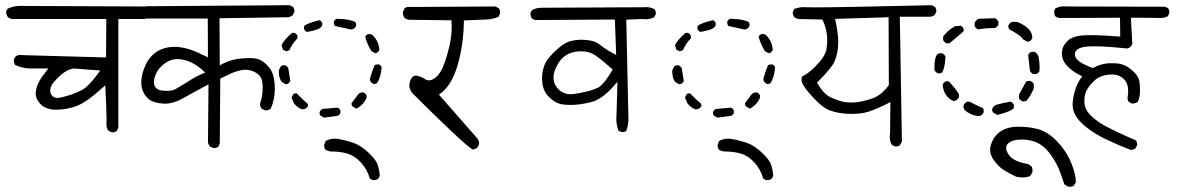

<svg xmlns="http://www.w3.org/2000/svg" viewBox="-20 -573 4540 732"><path d="M408.7 -68.4Q418.5 -68.4 424.8 -73.7L431.2 -85.9V-500.5H530.8Q540.5 -502 548.8 -507.8L555.2 -520.5Q555.7 -522.5 555.7 -523.9Q555.7 -534.2 549.8 -542L537.1 -548.3L68.8 -550.3Q64.5 -550.8 60.5 -550.8Q32.7 -550.8 9.3 -540L3.4 -529.3Q3.4 -528.8 3.4 -528.3Q3.4 -516.1 10.7 -506.8L23.4 -500.5H385.3L384.3 -354L65.9 -362.8Q62 -363.8 58.1 -363.8Q47.4 -363.8 39.1 -357.4L32.7 -345.7Q32.7 -344.7 32.7 -344.2Q32.7 -332.5 38.1 -325.2Q61.5 -314 89.8 -312H164.6L155.3 -300.3Q139.6 -281.2 128.4 -260.7Q117.7 -241.2 116.2 -217.8Q116.2 -216.3 116.2 -215.3Q116.2 -194.3 136 -174.6Q155.8 -154.8 193.8 -154.8Q233.9 -154.8 271.2 -168.5Q308.6 -182.1 370.1 -237.8L381.3 -248Q386.2 -152.3 386.2 -120.6Q386.2 -110.8 386 -106.9Q385.7 -103 385.7 -100.6Q385.7 -85.4 392.6 -75.2L405.3 -68.8Q407.2 -68.4 408.7 -68.4ZM199.2 -199.7Q183.1 -199.7 175.8 -211.9Q171.4 -219.2 171.4 -228.5Q171.4 -243.7 186 -260.7Q213.9 -293.5 238.8 -305.2Q248 -309.6 259.3 -312L362.3 -304.2Q344.7 -280.3 335.7 -269.5Q326.7 -258.8 321.3 -253.4Q315.9 -248 313.7 -246.1Q311.5 -244.1 309.6 -242.2Q307.6 -240.2 305.7 -238.8Q298.3 -232.9 296.4 -231.9Q252.4 -209 208.5 -200.7Q203.6 -199.7 199.2 -199.7Z M796.4 -8.8Q806.2 -8.8 812.5 -13.7L817.9 -25.9L819.8 -273.4Q842.8 -284.2 854.7 -290Q866.7 -295.9 874 -298.3Q887.7 -303.2 903.3 -306.2Q910.2 -307.1 916.5 -307.1Q935.1 -307.1 952.1 -297.9Q976.6 -285.2 980 -260.3Q981.4 -248.5 981.4 -237.8Q981.4 -227.1 980.5 -219.2Q979.5 -211.4 978.5 -205.1Q976.1 -191.9 972.2 -180.2Q971.7 -177.7 971.7 -175.8Q971.7 -165.5 977.1 -159.2L989.3 -152.8Q991.2 -152.3 993.2 -152.3Q1003.4 -152.3 1011.7 -158.2Q1027.8 -192.4 1027.8 -236.3Q1027.8 -256.3 1023.9 -275.4Q1018.6 -305.2 997.8 -325.4Q977.1 -345.7 958.5 -349.1Q947.8 -351.6 932.6 -351.6Q917.5 -351.6 900.4 -350.1Q862.3 -347.2 828.6 -329.6L817.9 -323.7L816.9 -503.4L1078.6 -507.3Q1087.4 -508.8 1095.7 -514.6L1102.1 -526.4Q1102.5 -528.3 1102.5 -530.3Q1102.5 -540 1097.2 -546.9L1084 -553.2L549.3 -549.3Q546.4 -549.8 544.4 -549.8Q532.7 -549.8 523.4 -543L517.1 -529.3Q517.1 -528.8 517.1 -527.8Q517.1 -516.6 522.9 -508.8Q529.8 -503.4 539.6 -502.4H772L772.9 -354.5Q726.6 -377 706.1 -383.8Q688.5 -389.6 668.9 -392.6Q657.7 -394.5 646.5 -394.5Q592.8 -394.5 559.1 -360.8Q544.4 -345.7 535.2 -325.7Q518.6 -289.6 518.6 -258.8Q518.6 -220.2 546.9 -195.3Q563.5 -181.2 600.1 -178.2Q604 -177.7 608.4 -177.7Q641.1 -177.7 676.8 -197.8Q718.3 -221.2 774.9 -251.5L772.9 -30.8Q774.4 -22 780.3 -14.6L792 -9.3Q793.9 -8.8 796.4 -8.8ZM653.3 -235.8Q641.1 -226.6 617.2 -226.6Q609.4 -226.6 603.5 -227.1Q584.5 -228 574.7 -237.8Q566.9 -246.1 566.9 -259.3Q566.9 -275.4 575.2 -292.5Q582 -307.1 594.7 -319.8Q622.6 -347.7 657.2 -347.7Q681.2 -347.7 709 -335Q732.9 -323.7 753.9 -304.2L762.2 -296.4L752 -292Q727.1 -281.7 702.4 -265.6Q677.7 -249.5 653.3 -235.8Z M1401.4 113.8Q1402.3 113.8 1404.3 113.8Q1406.2 113.8 1409.7 113.3Q1417 112.3 1421.9 108.4L1428.2 97.2Q1426.3 75.7 1420.4 56.2Q1414.6 37.1 1385.7 9.8Q1356.4 -18.1 1329.1 -27.8Q1300.8 -37.6 1270.5 -43Q1263.2 -44.4 1255.9 -44.4Q1237.8 -44.4 1221.7 -35.6L1216.3 -22.5Q1215.8 -20.5 1215.8 -18.6Q1215.8 -9.3 1220.7 -2.4Q1229.5 2.9 1239.7 4.4Q1277.8 4.4 1304.7 12.7Q1333 21 1356.7 47.1Q1380.4 73.2 1390.1 108.4ZM1277.8 -151.9Q1274.4 -159.2 1267.1 -162.6L1210 -157.7Q1202.1 -154.3 1198.7 -146.5Q1198.2 -144.5 1198.2 -142.1Q1198.2 -136.7 1201.2 -132.8L1215.3 -124.5L1266.6 -131.3Q1270.5 -132.8 1273.4 -135.7L1277.8 -142.1ZM1110.4 -217.3Q1103 -217.3 1098.6 -214.8L1091.3 -200.7L1101.1 -178.7Q1114.3 -162.1 1132.3 -155.8L1141.6 -157.7Q1150.4 -161.1 1153.8 -168.5V-176.3Q1130.9 -196.3 1110.8 -217.3Q1110.8 -217.3 1110.4 -217.3ZM1362.8 -220.7Q1354.5 -220.7 1347.2 -215.3L1320.3 -179.7Q1320.3 -178.2 1320.3 -177.2Q1320.3 -171.4 1323.2 -168L1337.9 -159.2L1341.8 -160.2Q1366.7 -174.8 1377.4 -199.7V-209.5Q1374 -216.8 1366.2 -220.2Q1364.7 -220.7 1362.8 -220.7ZM1067.4 -323.7Q1065.4 -324.2 1064 -324.2Q1062.5 -324.2 1061 -324.2Q1056.2 -323.7 1051.3 -320.8L1043.5 -306.2Q1043 -302.2 1043 -298.8Q1043 -277.8 1053.2 -261.2L1068.8 -252L1075.7 -252.9Q1083 -256.3 1086.9 -264.2Q1082.5 -293.9 1079.1 -313L1074.7 -318.8Q1071.8 -321.8 1067.4 -323.7ZM1403.3 -253.4Q1405.3 -252.9 1407.2 -252.9Q1413.1 -252.9 1417.5 -256.3Q1432.1 -278.3 1435.1 -316.9Q1431.6 -324.2 1423.8 -327.6Q1422.9 -327.6 1421.9 -327.6Q1414.1 -327.6 1408.2 -324.7Q1397.5 -298.8 1390.1 -272L1391.6 -264.6Q1395.5 -256.8 1403.3 -253.4ZM1396 -378.4 1410.2 -370.1 1415.5 -371.1Q1422.4 -374.5 1426.3 -382.3Q1424.8 -403.8 1415.5 -419.9Q1406.2 -436 1394.5 -442.9H1382.3Q1378.9 -440.9 1376 -438.5L1372.1 -433.1Q1380.4 -403.3 1396 -378.4ZM1093.8 -447.8Q1060.1 -418.5 1053.7 -400.4L1058.6 -383.8L1071.8 -377L1083.5 -381.8Q1094.2 -406.2 1113.8 -426.8V-437L1109.4 -443.4Q1106.4 -445.8 1103 -447.8ZM1208.5 -485.8Q1205.1 -492.7 1198.2 -496.1Q1149.4 -484.4 1139.2 -473.1V-461.9Q1143.1 -454.6 1149.4 -451.2Q1171.9 -454.6 1188.5 -460.4Q1202.6 -465.3 1208.5 -475.6ZM1337.4 -474.6Q1337.9 -476.6 1337.9 -478.5Q1337.9 -484.4 1334.5 -488.8Q1328.1 -493.2 1311.8 -496.8Q1295.4 -500.5 1263.2 -501.5Q1256.3 -498 1252.4 -490.2Q1252.4 -489.7 1252.4 -487.3Q1252.4 -484.9 1253.4 -481.2Q1254.4 -477.5 1256.3 -474.1Q1287.1 -466.8 1318.4 -460.4L1325.7 -461.9Q1334 -465.8 1337.4 -474.6Z M1806.6 -25.9Q1806.6 -37.1 1799.3 -45.9L1653.3 -212.4L1659.7 -216.8Q1683.6 -233.4 1703.1 -269.8Q1722.7 -306.2 1735.1 -366.5Q1747.6 -426.8 1748.5 -488.3V-495.1L1833 -498.5Q1859.4 -499.5 1880.4 -508.8L1886.2 -520.5Q1886.7 -522.5 1886.7 -524.4Q1886.7 -535.2 1881.3 -542L1868.2 -548.3L1544.4 -546.4Q1541.5 -546.9 1539.1 -546.9Q1529.3 -546.9 1522.5 -541.5L1516.1 -527.3Q1516.1 -526.9 1516.1 -525.9Q1516.1 -514.2 1522 -504.9Q1529.8 -499 1539.6 -497.6L1701.2 -495.6Q1702.1 -481 1702.1 -473.1Q1702.1 -433.6 1693.4 -397Q1676.8 -328.1 1659.7 -299.8Q1648.4 -281.2 1633.3 -272.5Q1624 -266.6 1615.2 -266.6Q1606.9 -266.6 1599.6 -272Q1586.9 -280.3 1571.8 -283.7Q1568.8 -284.7 1565.9 -284.7Q1557.6 -284.7 1552.2 -278.8Q1543 -270 1541 -252Q1540.5 -250 1540.5 -247.6Q1540.5 -232.4 1552.2 -217.8Q1740.7 -30.3 1778.8 -4.9L1783.2 -2.9Q1792 -4.4 1799.8 -9.8L1806.2 -22.5Q1806.6 -24.4 1806.6 -25.9Z M2348.6 -69.8Q2350.6 -69.3 2352.1 -69.3Q2353.5 -69.3 2355.2 -69.6Q2356.9 -69.8 2359.4 -70.3Q2364.3 -71.3 2367.7 -73.7Q2376 -96.7 2376 -123Q2376 -126 2375.5 -137.7L2367.7 -498L2427.2 -500.5Q2434.1 -499.5 2440.4 -499.5Q2458.5 -499.5 2474.1 -507.3L2480 -518.6Q2480.5 -520.5 2480.5 -522Q2480.5 -531.7 2475.1 -538.1Q2460 -545.9 2441.9 -545.9Q2437.5 -545.9 2432.1 -545.4L2050.8 -543.5H2050.3Q2048.3 -543.5 2046.4 -543.5Q2024.9 -543.5 2008.3 -534.7L2002.4 -523.4Q2002.4 -522.9 2002.4 -522Q2002.4 -510.7 2007.8 -502.9L2019.5 -496.6L2324.2 -498.5L2329.1 -363.8L2317.9 -369.6Q2286.1 -386.7 2266.1 -403.3Q2249 -417.5 2216.8 -420.4Q2206.5 -421.4 2201.4 -421.4Q2196.3 -421.4 2190.4 -421.4Q2184.6 -421.4 2175 -420.2Q2165.5 -418.9 2158.4 -417.2Q2151.4 -415.5 2146.2 -413.3Q2141.1 -411.1 2135.3 -408Q2129.4 -404.8 2123.5 -400.9Q2109.4 -390.6 2090.8 -372.6Q2065.4 -346.7 2058.6 -331.5Q2050.3 -313.5 2047.4 -290Q2046.4 -282.2 2046.4 -276.6Q2046.4 -271 2046.9 -266.1Q2048.8 -228 2070.8 -205.6Q2086.4 -189.5 2103 -181.2Q2120.1 -172.9 2155.8 -172.9Q2189.5 -172.9 2231.4 -183.1Q2274.4 -192.9 2320.8 -246.1L2334 -261.2L2330.6 -141.1Q2329.6 -131.8 2329.6 -123Q2329.6 -97.2 2337.9 -74.7ZM2168.9 -214.8Q2162.6 -213.9 2155.3 -213.9Q2127.9 -213.9 2108.4 -233.4Q2090.3 -252 2090.3 -277.8Q2090.3 -303.7 2110.8 -335.4Q2138.7 -377.4 2195.8 -377.4Q2227.5 -377.4 2250 -361.8Q2275.9 -343.8 2315.9 -308.1L2313 -302.7Q2283.7 -254.4 2263.7 -240.7Q2242.7 -230.5 2220.2 -224.9Q2197.8 -219.2 2168.9 -214.8Z M2901.4 113.8Q2902.3 113.8 2904.3 113.8Q2906.2 113.8 2909.7 113.3Q2917 112.3 2921.9 108.4L2928.2 97.2Q2926.3 75.7 2920.4 56.2Q2914.6 37.1 2885.7 9.8Q2856.4 -18.1 2829.1 -27.8Q2800.8 -37.6 2770.5 -43Q2763.2 -44.4 2755.9 -44.4Q2737.8 -44.4 2721.7 -35.6L2716.3 -22.5Q2715.8 -20.5 2715.8 -18.6Q2715.8 -9.3 2720.7 -2.4Q2729.5 2.9 2739.7 4.4Q2777.8 4.4 2804.7 12.7Q2833 21 2856.7 47.1Q2880.4 73.2 2890.1 108.4ZM2777.8 -151.9Q2774.4 -159.2 2767.1 -162.6L2710 -157.7Q2702.1 -154.3 2698.7 -146.5Q2698.2 -144.5 2698.2 -142.1Q2698.2 -136.7 2701.2 -132.8L2715.3 -124.5L2766.6 -131.3Q2770.5 -132.8 2773.4 -135.7L2777.8 -142.1ZM2610.4 -217.3Q2603 -217.3 2598.6 -214.8L2591.3 -200.7L2601.1 -178.7Q2614.3 -162.1 2632.3 -155.8L2641.6 -157.7Q2650.4 -161.1 2653.8 -168.5V-176.3Q2630.9 -196.3 2610.8 -217.3Q2610.8 -217.3 2610.4 -217.3ZM2862.8 -220.7Q2854.5 -220.7 2847.2 -215.3L2820.3 -179.7Q2820.3 -178.2 2820.3 -177.2Q2820.3 -171.4 2823.2 -168L2837.9 -159.2L2841.8 -160.2Q2866.7 -174.8 2877.4 -199.7V-209.5Q2874 -216.8 2866.2 -220.2Q2864.7 -220.7 2862.8 -220.7ZM2567.4 -323.7Q2565.4 -324.2 2564 -324.2Q2562.5 -324.2 2561 -324.2Q2556.2 -323.7 2551.3 -320.8L2543.5 -306.2Q2543 -302.2 2543 -298.8Q2543 -277.8 2553.2 -261.2L2568.8 -252L2575.7 -252.9Q2583 -256.3 2586.9 -264.2Q2582.5 -293.9 2579.1 -313L2574.7 -318.8Q2571.8 -321.8 2567.4 -323.7ZM2903.3 -253.4Q2905.3 -252.9 2907.2 -252.9Q2913.1 -252.9 2917.5 -256.3Q2932.1 -278.3 2935.1 -316.9Q2931.6 -324.2 2923.8 -327.6Q2922.9 -327.6 2921.9 -327.6Q2914.1 -327.6 2908.2 -324.7Q2897.5 -298.8 2890.1 -272L2891.6 -264.6Q2895.5 -256.8 2903.3 -253.4ZM2896 -378.4 2910.2 -370.1 2915.5 -371.1Q2922.4 -374.5 2926.3 -382.3Q2924.8 -403.8 2915.5 -419.9Q2906.2 -436 2894.5 -442.9H2882.3Q2878.9 -440.9 2876 -438.5L2872.1 -433.1Q2880.4 -403.3 2896 -378.4ZM2593.8 -447.8Q2560.1 -418.5 2553.7 -400.4L2558.6 -383.8L2571.8 -377L2583.5 -381.8Q2594.2 -406.2 2613.8 -426.8V-437L2609.4 -443.4Q2606.4 -445.8 2603 -447.8ZM2708.5 -485.8Q2705.1 -492.7 2698.2 -496.1Q2649.4 -484.4 2639.2 -473.1V-461.9Q2643.1 -454.6 2649.4 -451.2Q2671.9 -454.6 2688.5 -460.4Q2702.6 -465.3 2708.5 -475.6ZM2837.4 -474.6Q2837.9 -476.6 2837.9 -478.5Q2837.9 -484.4 2834.5 -488.8Q2828.1 -493.2 2811.8 -496.8Q2795.4 -500.5 2763.2 -501.5Q2756.3 -498 2752.4 -490.2Q2752.4 -489.7 2752.4 -487.3Q2752.4 -484.9 2753.4 -481.2Q2754.4 -477.5 2756.3 -474.1Q2787.1 -466.8 2818.4 -460.4L2825.7 -461.9Q2834 -465.8 2837.4 -474.6Z M3391.6 -15.1Q3393.6 -14.6 3396.5 -14.6Q3404.8 -14.6 3411.1 -19.5L3418.5 -33.7L3410.6 -509.3H3525.9Q3535.6 -510.3 3543 -515.6L3549.3 -527.3Q3549.8 -529.3 3549.8 -531.2Q3549.8 -541 3544.4 -546.9L3532.2 -553.2Q3177.2 -544.9 3085 -544.9Q3059.1 -544.9 3054.2 -545.4Q3049.3 -545.9 3043.9 -545.9Q3027.8 -545.9 3008.3 -539.1L3002.4 -527.3Q3002.4 -526.9 3002.4 -525.9Q3002.4 -514.6 3008.3 -508.3Q3015.1 -502 3023.9 -500.5L3115.2 -498.5L3117.2 -494.6Q3130.4 -466.8 3132.8 -437.5Q3133.8 -427.2 3133.8 -420.7Q3133.8 -414.1 3133.3 -405.5Q3132.8 -397 3130.9 -384.8Q3125.5 -356.4 3086.9 -317.9Q3062.5 -293.5 3039.6 -282.2Q3035.6 -277.3 3035.6 -270Q3035.6 -252.9 3059.6 -224.6Q3108.9 -165.5 3141.6 -152.8Q3178.7 -138.7 3227.5 -138.7Q3263.7 -138.7 3290.5 -147Q3322.3 -157.2 3363.8 -178.2L3374.5 -184.1L3373.5 -64Q3372.1 -57.6 3372.1 -50.8Q3372.1 -34.2 3380.4 -20.5ZM3245.1 -183.1Q3234.4 -182.1 3228.5 -182.1Q3209.5 -182.1 3196.3 -184.6Q3174.3 -189.5 3148.4 -201.2Q3120.6 -213.9 3098.1 -252.9L3095.2 -257.8L3099.1 -262.2Q3152.8 -316.4 3162.1 -339.4Q3175.8 -372.6 3175.8 -413.6Q3175.8 -443.8 3165.5 -492.7L3164.1 -501L3367.7 -507.3L3368.7 -248.5Q3340.3 -209.5 3305.7 -197.8Q3271 -186 3245.1 -183.1Z M4059.1 139.2Q4066.4 139.2 4073.2 135.3L4081.5 123.5Q4081.5 121.6 4081.5 120.1Q4081.5 91.8 4065.4 51.3Q4047.4 5.9 4011.7 -32.2Q3976.6 -69.8 3938 -80.6Q3903.3 -89.8 3866.7 -89.8Q3861.8 -89.8 3857.4 -89.8Q3808.1 -88.4 3781.2 -61Q3765.1 -44.9 3757.8 -21Q3754.9 -10.7 3754.9 -3.7Q3754.9 3.4 3755.9 8.3Q3758.3 22 3767.6 35.6Q3786.6 63 3807.9 75.9Q3829.1 88.9 3854 100.6Q3866.2 103.5 3879.6 103.5Q3893.1 103.5 3906.7 98.6L3915 86.4Q3916.5 81.1 3916.5 77.6Q3916.5 68.4 3913.1 61.5L3900.4 52.7Q3843.3 43.5 3825.2 16.1Q3815.9 2 3815.9 -8.8Q3815.9 -22 3828.1 -29.8Q3843.8 -41 3873.5 -41Q3916.5 -41 3945.8 -22.5Q3971.2 -6.3 3991.2 24.4Q4011.2 55.2 4020.5 80.1Q4029.8 105 4037.6 129.4L4049.8 137.7Q4054.7 139.2 4059.1 139.2ZM3730.5 -148.9Q3730.5 -155.8 3727.5 -161.1Q3701.7 -171.4 3677.7 -185.1H3666.5Q3658.2 -180.7 3653.8 -171.9Q3653.3 -169.9 3653.3 -168Q3653.3 -159.7 3657.7 -153.3Q3679.2 -134.3 3709 -130.4L3717.8 -131.8Q3726.6 -135.7 3730 -144.5Q3730.5 -147 3730.5 -148.9ZM3845.2 -174.3Q3840.8 -182.1 3833 -185.5Q3805.2 -181.2 3779.3 -173.8Q3768.6 -169.9 3763.2 -159.2Q3762.7 -157.2 3762.7 -154.8Q3762.7 -147.9 3766.6 -143.6L3782.2 -134.8Q3806.2 -140.6 3821.8 -147Q3840.3 -154.3 3845.2 -161.1ZM3877.9 -187Q3880.4 -186.5 3881.8 -186.5Q3883.3 -186.5 3885.7 -186.5Q3890.6 -187 3894.5 -189.9Q3912.1 -211.4 3921.4 -236.8V-252.4Q3917 -260.7 3908.2 -264.2Q3905.8 -264.6 3903.8 -264.6Q3897 -264.6 3892.1 -261.7L3864.7 -211.9V-198.7Q3869.1 -190.4 3877.9 -187ZM3586.4 -263.2Q3578.1 -258.8 3573.7 -250.5Q3576.2 -222.2 3590.3 -206.1Q3604.5 -190.4 3616.2 -188L3622.6 -189.5Q3631.8 -193.8 3636.2 -202.6V-213.9Q3619.1 -240.7 3596.7 -263.2ZM3911.6 -375.5Q3903.8 -371.1 3899.9 -363.3L3906.7 -302.7Q3911.1 -294.4 3919.4 -290.5H3930.2Q3935.1 -292.5 3937.5 -294.9Q3941.4 -298.3 3942.9 -302.2Q3943.4 -309.1 3943.4 -315.4Q3943.4 -338.9 3938.5 -359.9Q3934.1 -370.6 3923.3 -375.5ZM3555.7 -293.5Q3557.6 -293 3560.1 -293Q3566.9 -293 3572.3 -296.9Q3583.5 -318.4 3584.5 -357.9Q3580.6 -366.2 3572.3 -369.6Q3570.3 -370.1 3568.4 -370.1Q3558.6 -370.1 3552.2 -365.2Q3542.5 -350.6 3542.5 -315.9Q3542.5 -311 3542.5 -306.2Q3546.4 -297.9 3555.7 -293.5ZM3653.8 -463.4Q3650.4 -471.2 3642.6 -475.1L3621.1 -473.1Q3594.2 -459 3575.7 -433.1V-420.4Q3580.1 -412.1 3588.4 -407.7H3599.1Q3628.4 -431.2 3653.8 -453.6ZM3915.5 -430.2Q3915.5 -448.7 3899.9 -463.9Q3881.3 -481.4 3856.4 -489.7H3837.4Q3829.1 -485.4 3824.7 -476.6Q3824.2 -474.6 3824.2 -473.1Q3824.2 -466.3 3828.1 -460.9Q3860.4 -444.3 3874.5 -430.7L3881.3 -422.4L3896.5 -414.1L3903.3 -415Q3912.1 -418.9 3915.5 -427.2Q3915.5 -428.7 3915.5 -430.2ZM3786.6 -489.7Q3782.2 -499 3773.9 -503.4L3711.4 -501.5Q3701.7 -497.6 3695.8 -486.3V-473.1Q3700.2 -465.3 3708 -460.9Q3740.7 -466.3 3773.9 -466.3Q3782.2 -470.7 3786.6 -479Z M4137.7 -439Q4127 -439 4117.2 -438.5Q4071.8 -437 4051.8 -418.5Q4031.7 -399.9 4029.3 -380.4Q4028.3 -374.5 4028.3 -369.1Q4028.3 -356 4033.7 -343.3Q4040 -328.6 4057.4 -313Q4074.7 -297.4 4098.1 -286.1L4106 -282.2L4101.1 -275.4Q4074.7 -236.8 4069.8 -183.1Q4069.3 -178.7 4069.3 -174.8Q4069.3 -141.1 4095.7 -112.3Q4106 -100.6 4120.6 -88.9Q4152.8 -63 4198 -41.3Q4243.2 -19.5 4291 -1.5Q4301.3 -2 4309.1 -7.8L4315.4 -19.5Q4315.4 -20 4315.4 -20.5Q4315.4 -30.8 4310.5 -38.1Q4253.9 -61.5 4196.3 -91.3Q4167 -106.4 4142.1 -129.4Q4115.2 -153.8 4114.3 -183.1Q4114.3 -186 4114.3 -188.5Q4114.3 -213.4 4123.5 -230Q4133.3 -247.6 4152.3 -265.6Q4171.9 -284.2 4206.5 -288.6Q4212.4 -289.1 4220.7 -289.1Q4229 -289.1 4238.8 -286.6Q4253.9 -282.2 4265.1 -271Q4281.2 -255.4 4281.2 -225.6Q4281.2 -215.8 4279.3 -204.1Q4278.8 -201.7 4278.8 -199.2Q4278.8 -190.4 4283.7 -184.6L4295.4 -178.2Q4295.9 -178.2 4296.9 -178.2Q4308.6 -178.2 4317.4 -184.6Q4324.2 -196.8 4325.7 -215.8Q4326.2 -223.1 4326.2 -234.1Q4326.2 -245.1 4324.2 -260.7Q4321.8 -282.7 4295.4 -305.7Q4269 -328.6 4239.7 -331.1Q4228.5 -332 4221.7 -332Q4214.8 -332 4206.8 -331.8Q4198.7 -331.5 4188.5 -329.1Q4168 -325.2 4149.4 -314.9L4146.5 -313.5Q4104 -329.1 4088.4 -344.2Q4078.1 -354.5 4078.1 -366.2Q4078.1 -389.6 4119.6 -395Q4132.8 -396.5 4147.9 -396.5Q4163.1 -396.5 4179.2 -396Q4213.4 -394.5 4267.1 -389.2Q4272.5 -388.2 4274.4 -388.2Q4283.2 -388.2 4289.6 -394.5Q4293.5 -398.4 4296.9 -404.8L4291.5 -505.4H4299.3Q4377.4 -505.4 4399.4 -504.4Q4400.9 -504.4 4405.5 -504.4Q4410.2 -504.4 4417.5 -505.9Q4424.8 -507.3 4432.6 -511.2L4437.5 -522.5Q4438 -524.4 4438 -527.3Q4438 -535.6 4433.1 -542L4421.9 -547.4L4046.4 -548.3Q4041.5 -548.8 4037.8 -548.8Q4034.2 -548.8 4029.3 -548.6Q4024.4 -548.3 4017.6 -546.4Q4010.7 -544.4 4003.9 -541.5L3999 -530.3Q3999 -529.3 3999 -528.8Q3999 -517.6 4003.9 -510.3Q4010.7 -505.4 4019.5 -504.4L4250 -505.4L4251 -433.6Q4180.7 -439 4137.7 -439Z"/></svg>

Font: Bakudai
Style: ExtraLight
Weight: 200
Version: Version 1.48